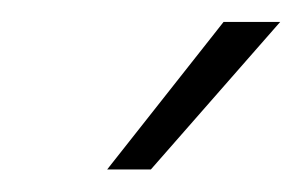

<svg xmlns="http://www.w3.org/2000/svg" viewBox="-20 -764 274 174"><path d="M77.1 -610.4 182.6 -744.1H233.9L116.7 -610.4Z"/></svg>

Font: Inter 28pt ExtraLight
Style: Italic
Weight: 250
Italic angle: -9.3988°
Designer: Rasmus Andersson
Foundry: rsms
Version: Version 4.001;git-66647c0bb